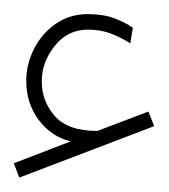

<svg xmlns="http://www.w3.org/2000/svg" viewBox="-119 -1020 239 272"><path d="M-91.7 -768.4 99.4 -841.3 91.3 -862 18.9 -834.5Q-23.4 -834.5 -41.8 -856.1Q-60.3 -877.7 -59.8 -905.6Q-59.8 -931.7 -41.6 -954.8Q-23.4 -978 5.4 -978Q22 -978 35.1 -973.5Q48.1 -969 61.2 -961.3Q62.1 -960.9 63.4 -960Q64.7 -959.1 65.6 -958.6L69.2 -980.7Q58.5 -988.3 42.7 -994.2Q27 -1000 5.4 -1000Q-20.2 -1000 -40 -986.3Q-59.8 -972.6 -70.8 -950.8Q-81.8 -929 -81.8 -905.6Q-81.8 -873.7 -64.1 -850Q-46.3 -826.4 -18.9 -819.7L-99.4 -788.7Z"/></svg>

Font: Arad-VF Thin Dots1
Style: Regular
Weight: 100
Designer: Mohammad Darvishi
Version: Version 1.000;August 30, 2024;FontCreator 15.0.0.2992 64-bit